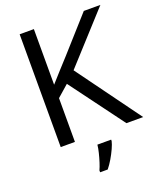

<svg xmlns="http://www.w3.org/2000/svg" viewBox="-167 -817 953 1142"><g transform="rotate(-20 309.5 -246.5)"><path d="M619 0H513L260 -341L187 -277V0H97V-714H187V-362Q217 -396 248 -430Q279 -464 310 -498L503 -714H608L325 -403ZM394 70Q390 88 377.5 115.5Q365 143 348.5 171Q332 199 314 221H266V209Q274 192 282.5 165.5Q291 139 298 110.5Q305 82 307 61H394Z"/></g></svg>

Font: Noto Sans Cham
Style: Regular
Weight: 400
Designer: Monotype Design Team
Foundry: Monotype Imaging Inc.
Version: Version 2.002